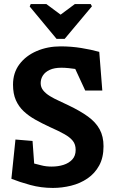

<svg xmlns="http://www.w3.org/2000/svg" viewBox="-20 -920 568 944"><path d="M131 -900H208L278 -848L348 -900H426L432 -889L298 -729H258L126 -888ZM240 4Q182 4 129 -10.5Q76 -25 36 -41L56 -234L140 -227L148 -116Q161 -113 183.5 -107Q206 -101 234 -101Q266 -101 292.5 -109.5Q319 -118 335.5 -136Q352 -154 352 -183Q352 -210 338 -227.5Q324 -245 296.5 -260.5Q269 -276 226 -295Q187 -313 154 -331.5Q121 -350 96.5 -373Q72 -396 58 -427.5Q44 -459 44 -504Q44 -562 75.5 -604Q107 -646 160.5 -669Q214 -692 278 -692Q330 -692 379.5 -684Q429 -676 468 -665L483 -475H399L350 -581Q337 -583 318 -585Q299 -587 282 -587Q247 -587 224.5 -576.5Q202 -566 191 -549Q180 -532 180 -511Q180 -491 192.5 -475.5Q205 -460 225.5 -447.5Q246 -435 269.5 -424.5Q293 -414 315 -403Q374 -375 412.5 -347Q451 -319 470 -284Q489 -249 489 -201Q489 -145 467.5 -106Q446 -67 410 -42.5Q374 -18 329.5 -7Q285 4 240 4Z"/></svg>

Font: Kreon
Style: Bold
Weight: 700
Designer: Julia Petretta
Foundry: Julia Petretta and Eli Heuer
Version: Version 2.002